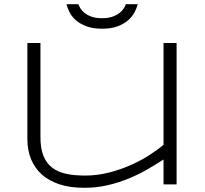

<svg xmlns="http://www.w3.org/2000/svg" viewBox="-20 -875 971 911"><path d="M171.9 -670.9V-228Q171.4 -171.9 186 -135.7Q200.7 -99.6 228.3 -78.9Q255.9 -58.1 295.2 -50Q334.5 -42 383.8 -42Q440.9 -42 495.6 -55.9Q550.3 -69.8 598.6 -91.1Q647 -112.3 687.3 -138.2Q727.5 -164.1 755.9 -188V-670.9H817.9V0H755.9V-118.2Q721.7 -96.2 681.2 -72.5Q640.6 -48.8 593.5 -29.1Q546.4 -9.3 492.7 3.4Q439 16.1 378.9 16.1Q311 16.1 260.5 -1Q210 -18.1 176.5 -48.8Q143.1 -79.6 126.5 -121.8Q109.9 -164.1 109.9 -214.8V-670.9ZM633.3 -855Q628.9 -836.9 618.2 -816.4Q607.4 -795.9 587.9 -778.8Q568.4 -761.7 538.3 -750.2Q508.3 -738.8 464.4 -738.8Q420.4 -738.8 390.1 -750.2Q359.9 -761.7 340.3 -778.8Q320.8 -795.9 310.3 -816.4Q299.8 -836.9 295.4 -855H352.1Q355 -846.2 362.1 -834.7Q369.1 -823.2 382.1 -813Q395 -802.7 415 -795.7Q435.1 -788.6 464.4 -788.6Q493.2 -788.6 513.2 -795.7Q533.2 -802.7 546.4 -813Q559.6 -823.2 566.9 -834.7Q574.2 -846.2 577.1 -855H633.3Z"/></svg>

Font: Syncopate
Style: Regular
Weight: 400
Width: 7
Version: Version 001.001